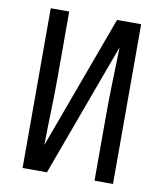

<svg xmlns="http://www.w3.org/2000/svg" viewBox="-83 -803 741 870"><g transform="rotate(10 288.0 -367.5)"><path d="M80 0H192L418 -615Q416 -535 413.5 -454.5Q411 -374 411 -294V0H496V-735H385L159 -120Q160 -201 162.5 -281Q165 -361 165 -441V-735H80Z"/></g></svg>

Font: Iosevka Sparkle
Style: Regular
Weight: 400
Designer: Belleve Invis
Foundry: Belleve Invis
Version: Version 4.5.0; ttfautohint (v1.8.3)